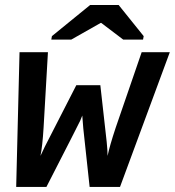

<svg xmlns="http://www.w3.org/2000/svg" viewBox="-20 -733 686 753"><path d="M450.7 0H331.5L306.6 -230L302.7 -279.8Q300.3 -272.5 294.7 -260Q289.1 -247.6 162.1 0H43.5L56.6 -528.3H168L150.9 -231.9Q146.5 -159.2 138.7 -121.6L155.8 -157.7L279.3 -398.9H373.5L398.4 -176.8Q401.9 -142.6 401.9 -121.6Q409.7 -159.7 433.6 -231.9L535.6 -528.3H646ZM543.5 -591.3 541 -577.6H463.4L377 -643.1H375L259.3 -577.6H181.2L183.6 -591.3L333.5 -713.4H445.3Z"/></svg>

Font: Liberation Mono
Style: Bold Italic
Weight: 700
Italic angle: -12°
Monospace: yes
Designer: Steve Matteson
Foundry: Ascender Corporation
Version: Version 2.1.5